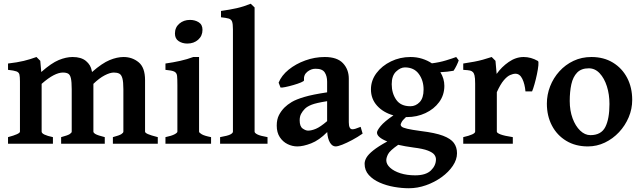

<svg xmlns="http://www.w3.org/2000/svg" viewBox="-20 -777 3470 1038"><path d="M23.4 0V-35.6Q87.9 -52.7 87.9 -65.4V-336.4Q87.9 -362.3 85 -374.3Q82 -386.2 68.6 -391.1Q55.2 -396 23.4 -399.4V-433.6Q74.2 -439.5 108.4 -447.8Q142.6 -456.1 177.2 -468.8L197.8 -448.2L203.1 -387.7Q257.8 -436 297.6 -452.4Q337.4 -468.8 372.6 -468.8Q418.9 -468.8 444.8 -447.3Q470.7 -425.8 476.1 -394.5L477.5 -387.7Q532.2 -435.5 572.5 -452.1Q612.8 -468.8 648.4 -468.8Q694.8 -468.8 729.5 -440.4Q764.2 -412.1 764.2 -343.8V-65.4Q764.2 -59.1 779.3 -52.2Q794.4 -45.4 833 -35.6V0H590.3V-35.6Q625.5 -44.9 636.2 -52Q647 -59.1 647 -65.4V-294.4Q647 -334.5 641.6 -353.8Q636.2 -373 624.8 -378.9Q613.3 -384.8 595.7 -384.8Q574.7 -384.8 545.7 -369.6Q516.6 -354.5 484.9 -323.7V-65.4Q484.9 -59.1 496.3 -52.2Q507.8 -45.4 546.4 -35.6V0H310.5V-35.6Q345.7 -44.9 356.7 -52Q367.7 -59.1 367.7 -65.4V-294.4Q367.7 -334.5 363.3 -353.8Q358.9 -373 348.4 -378.9Q337.9 -384.8 319.8 -384.8Q297.9 -384.8 269.5 -370.1Q241.2 -355.5 205.1 -323.7V-65.4Q205.1 -48.3 266.1 -35.6V0Z M992.7 -541.5Q965.8 -541.5 945.8 -554.7Q925.8 -567.9 925.8 -595.7Q925.8 -628.9 949.5 -649.2Q973.1 -669.4 1007.3 -669.4Q1033.7 -669.4 1054.2 -656.7Q1074.7 -644 1074.7 -615.7Q1074.7 -583 1051.3 -562.3Q1027.8 -541.5 992.7 -541.5ZM874.5 0V-35.6Q907.7 -42.5 923.3 -50.8Q939 -59.1 939 -65.4V-316.4Q939 -350.1 937.3 -366.7Q935.5 -383.3 922.4 -389.9Q909.2 -396.5 874.5 -399.4V-433.6Q916.5 -439.5 954.3 -448Q992.2 -456.5 1024.9 -468.8H1056.2V-65.4Q1056.2 -59.6 1070.8 -51Q1085.4 -42.5 1121.1 -35.6V0Z M1169.9 0V-35.6Q1211.9 -43 1225.6 -50.3Q1239.3 -57.6 1239.3 -65.4V-618.2Q1239.3 -647.9 1234.6 -660.4Q1230 -672.9 1216.1 -676.8Q1202.1 -680.7 1174.8 -683.6V-717.8Q1223.6 -724.6 1260.3 -732.9Q1296.9 -741.2 1335.4 -756.8L1356.4 -736.8V-65.4Q1356.4 -58.1 1371.3 -50.3Q1386.2 -42.5 1426.3 -35.6V0Z M1587.4 14.6Q1560.5 14.6 1534.9 2.2Q1509.3 -10.3 1492.7 -35.4Q1476.1 -60.5 1476.1 -98.1Q1476.1 -131.3 1488 -154.5Q1500 -177.7 1518.1 -195.8Q1533.7 -211.4 1557.4 -225.6Q1581.1 -239.7 1625.5 -252.9Q1669.9 -266.1 1748.5 -277.8V-335.4Q1748.5 -365.7 1735.4 -385.7Q1722.2 -405.8 1685.1 -405.3Q1661.6 -405.3 1641.1 -388.7Q1620.6 -372.1 1623.5 -342.8Q1624 -338.4 1607.2 -331.3Q1590.3 -324.2 1566.7 -317.4Q1543 -310.5 1522.7 -306.4Q1502.4 -302.2 1496.6 -303.7L1486.3 -330.1Q1502 -369.1 1540.5 -400.4Q1579.1 -431.6 1630.4 -450.2Q1681.6 -468.8 1735.8 -468.8Q1802.7 -468.8 1834.2 -435.3Q1865.7 -401.9 1865.7 -351.6V-116.2Q1865.7 -78.1 1885.3 -78.1Q1892.1 -78.1 1901.1 -80.8Q1910.2 -83.5 1929.7 -91.3L1940.4 -54.7Q1913.1 -35.6 1883.8 -20Q1854.5 -4.4 1830.6 5.1Q1806.6 14.6 1794.4 14.6Q1776.4 14.6 1763.9 -6.1Q1751.5 -26.9 1749 -63Q1705.1 -18.6 1662.1 -2Q1619.1 14.6 1587.4 14.6ZM1645.5 -70.8Q1664.1 -70.8 1688 -80.8Q1711.9 -90.8 1748.5 -122.1V-230Q1689.9 -220.7 1665.5 -211.2Q1641.1 -201.7 1628.4 -189Q1615.7 -176.3 1607.9 -161.6Q1600.1 -147 1600.1 -126.5Q1600.1 -93.3 1616.5 -82Q1632.8 -70.8 1645.5 -70.8Z M2190.4 240.7Q2152.3 240.7 2110.6 233.4Q2068.8 226.1 2032.7 210.2Q1996.6 194.3 1973.9 169.2Q1951.2 144 1951.2 108.4Q1951.2 92.3 1961.2 75Q1971.2 57.6 1997.6 36.4Q2023.9 15.1 2073.7 -12.2Q2018.1 -34.7 2018.1 -60.1Q2018.1 -71.3 2038.1 -95.7Q2058.1 -120.1 2106.9 -153.3Q2052.2 -168.5 2018.8 -205.3Q1985.4 -242.2 1985.4 -293.9Q1985.4 -341.8 2015.1 -381.6Q2044.9 -421.4 2093.8 -445.1Q2142.6 -468.8 2199.2 -468.8Q2232.9 -468.8 2262.2 -459.5Q2291.5 -450.2 2314.9 -434.6Q2356.9 -439.9 2391.8 -450.7Q2426.8 -461.4 2446.3 -468.8L2460 -450.7Q2456.5 -439.9 2448.5 -423.3Q2440.4 -406.7 2432.1 -394.5Q2415.5 -391.6 2398.4 -389.6Q2381.3 -387.7 2360.8 -386.7Q2382.3 -351.6 2382.3 -313Q2382.3 -263.2 2354.2 -225.1Q2326.2 -187 2280 -165.5Q2233.9 -144 2179.7 -144H2174.8Q2156.2 -127 2151.1 -116.5Q2146 -106 2146 -103Q2146 -97.2 2152.3 -91.8Q2158.7 -86.4 2182.1 -80.8Q2205.6 -75.2 2256.3 -68.4Q2333 -59.1 2375 -43.2Q2417 -27.3 2433.8 -4.2Q2450.7 19 2450.7 51.3Q2450.7 85.9 2428 119.6Q2405.3 153.3 2367.4 180.7Q2329.6 208 2283.4 224.4Q2237.3 240.7 2190.4 240.7ZM2198.7 -202.6Q2227.5 -202.6 2248.8 -224.9Q2270 -247.1 2270 -293Q2270 -342.3 2244.1 -377.4Q2218.3 -412.6 2168.9 -412.6Q2145 -412.6 2121.3 -390.1Q2097.7 -367.7 2097.7 -321.8Q2097.7 -272.9 2122.1 -237.8Q2146.5 -202.6 2198.7 -202.6ZM2224.6 170.9Q2282.2 170.9 2309.6 144.5Q2336.9 118.2 2336.9 84Q2336.9 71.3 2328.1 59.3Q2319.3 47.4 2293.2 37.1Q2267.1 26.9 2215.3 20.5Q2191.9 17.6 2171.4 13.7Q2150.9 9.8 2132.8 5.9Q2087.9 37.1 2078.1 56.2Q2068.4 75.2 2068.4 89.4Q2068.4 110.8 2088.9 129.6Q2109.4 148.4 2144.8 159.7Q2180.2 170.9 2224.6 170.9Z M2484.4 0V-35.6Q2548.8 -50.3 2548.8 -65.4V-324.2Q2548.8 -356.4 2545.4 -369.1Q2542 -381.8 2537.6 -386.2Q2531.2 -393.1 2521.5 -395.5Q2511.7 -397.9 2484.4 -399.4V-433.6Q2520 -439 2544.2 -443.6Q2568.4 -448.2 2589.8 -454.1Q2611.3 -460 2638.2 -468.8L2658.7 -448.2L2665 -377.4Q2691.4 -415 2730.2 -441.9Q2769 -468.8 2811 -468.8Q2850.6 -468.8 2888.2 -447.3Q2892.6 -444.3 2890.6 -423.8Q2888.7 -403.3 2882.8 -375.5Q2877 -347.7 2869.6 -321.8Q2862.3 -295.9 2856.4 -282.7H2820.8Q2817.4 -322.3 2804 -350.3Q2790.5 -378.4 2766.6 -378.4Q2753.9 -378.4 2737.8 -371.3Q2721.7 -364.3 2703.6 -343Q2685.5 -321.8 2666 -278.8V-65.4Q2666 -58.1 2686.3 -50.3Q2706.5 -42.5 2752.4 -35.6V0Z M3158.2 14.6Q3091.3 14.6 3041.3 -15.6Q2991.2 -45.9 2963.9 -98.1Q2936.5 -150.4 2936.5 -216.8Q2936.5 -265.1 2954.1 -310.3Q2971.7 -355.5 3004.2 -391.4Q3036.6 -427.2 3080.6 -448Q3124.5 -468.8 3177.2 -468.8Q3244.1 -468.8 3293.7 -438.5Q3343.3 -408.2 3370.6 -356Q3397.9 -303.7 3397.9 -236.8Q3397.9 -188 3378.9 -143.1Q3359.9 -98.1 3326.7 -62.5Q3293.5 -26.9 3250 -6.1Q3206.5 14.6 3158.2 14.6ZM3171.9 -46.4Q3230 -46.4 3252.4 -90.3Q3274.9 -134.3 3274.9 -214.8Q3274.9 -266.6 3261 -310.3Q3247.1 -354 3221.9 -380.9Q3196.8 -407.7 3163.1 -407.7Q3122.6 -407.7 3100.1 -384.5Q3077.6 -361.3 3068.8 -321.3Q3060.1 -281.2 3060.1 -231Q3060.1 -179.7 3075.4 -137.7Q3090.8 -95.7 3116.5 -71Q3142.1 -46.4 3171.9 -46.4Z"/></svg>

Font: David Libre
Style: Bold
Weight: 700
Designer: Ismar David, J. Victor Gaultney, Annie Olsen and Meir Sadan
Foundry: Monotype Imaging Inc. & SIL International
Version: Version 1.100; ttfautohint (v1.8.4.7-5d5b)